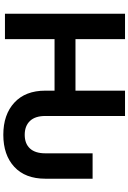

<svg xmlns="http://www.w3.org/2000/svg" viewBox="173 -940 777 1163"><g transform="rotate(90 561.5 -358.5)"><path d="M796.5 9.9Q674 9.9 601.6 -57Q529.1 -123.9 529.1 -244.7V-300.4H217V0H63.2V-727.3H217V-427.2H529.1V-727.3H682.5V-244.7Q682.5 -183.2 712.7 -151.5Q742.9 -119.7 796.5 -119.7Q850.1 -119.7 879.4 -151.5Q908.7 -183.2 908.7 -244.7V-530.9H1062.5V-244.7Q1062.5 -122.9 990.6 -56.5Q918.7 9.9 796.5 9.9Z"/></g></svg>

Font: Inter Zeller
Style: Bold
Weight: 700
Designer: Rasmus Andersson; Joe Bland
Foundry: zeller
Version: Version 3.015;git-dec3a8cb1